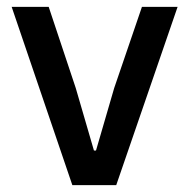

<svg xmlns="http://www.w3.org/2000/svg" viewBox="-20 -540 552 560"><path d="M319 0H191L14 -520H122L201 -283L254 -101H260L313 -283L394 -520H498Z"/></svg>

Font: IBM Plex Sans Medm
Style: Regular
Weight: 500
Designer: Mike Abbink, Paul van der Laan, Pieter van Rosmalen
Foundry: Bold Monday
Version: Version 3.005